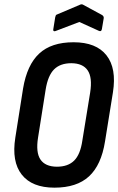

<svg xmlns="http://www.w3.org/2000/svg" viewBox="-20 -858 546 886"><path d="M231.2 8Q127.8 8 80.4 -52.2Q33.1 -112.3 50.7 -222.8L86.5 -449.8Q104.7 -558.5 160.8 -610.7Q216.8 -663 319.5 -663Q424 -663 471.3 -602.8Q518.7 -542.7 501.1 -431.6L464.6 -205.2Q447.4 -96.5 390.9 -44.3Q334.4 8 231.2 8ZM242.4 -88.7Q293.9 -88.7 322.3 -117Q350.8 -145.3 360 -209.4L396.1 -431.2Q406.9 -500.5 384.6 -533.2Q362.4 -565.9 309.3 -566.3Q257.9 -566.3 229.4 -537.7Q201 -509.1 190.7 -445L155.7 -223.8Q144.5 -154.9 166.6 -122Q188.7 -89.1 242.4 -88.7ZM237.7 -715.3Q232.1 -712.5 228.4 -714.6Q224.7 -716.7 225.7 -721.9L234.7 -778.1Q236.1 -784.3 237.6 -787.2Q239.1 -790.1 243.9 -791.5L348.8 -836Q357 -840.2 363.8 -836L450.6 -788.9Q460.3 -783.1 458.5 -773.1L450.2 -723.9Q447.8 -710.3 436.2 -715.7L346.1 -756.6Z"/></svg>

Font: Sofia Sans Condensed
Style: Italic
Weight: 400
Italic angle: -9°
Designer: Botio Nikoltchev, Ani Petrova
Foundry: lettersoup
Version: Version 4.101